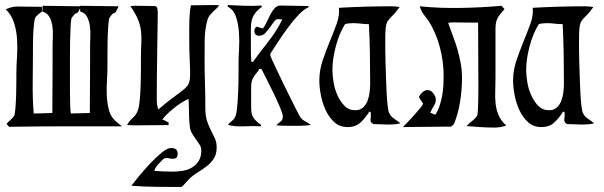

<svg xmlns="http://www.w3.org/2000/svg" viewBox="-20 -500 2401 763"><path d="M298 -467Q296 -462 292 -454.5Q288 -447 282 -447Q279 -447 273 -439.5Q267 -432 265 -429V-430Q262 -422 260.5 -394.5Q259 -367 258.5 -334.5Q258 -302 258 -273Q258 -244 258 -233Q258 -222 258 -193.5Q258 -165 258 -134.5Q258 -104 259 -78.5Q260 -53 262 -49Q281 -49 299.5 -50Q318 -51 337 -51L338 -258V-321Q338 -336 339 -357Q340 -378 337 -398Q334 -418 325.5 -434Q317 -450 299 -454ZM16 4 6 -8Q13 -16 21 -23Q29 -30 35 -38Q39 -43 41 -67Q43 -91 44 -118.5Q45 -146 45 -171.5Q45 -197 45 -205Q45 -236 47.5 -271.5Q50 -307 48 -341.5Q46 -376 36.5 -407.5Q27 -439 3 -463Q27 -474 49 -474L146 -473L148 -455Q133 -445 120 -431H121Q117 -423 115 -405Q113 -387 112 -367Q111 -347 111 -328Q111 -309 111 -299Q111 -237 110 -174Q109 -111 114 -49H121Q138 -49 154.5 -50Q171 -51 188 -51L189 -258V-321Q189 -337 190 -357.5Q191 -378 188 -397.5Q185 -417 176.5 -432.5Q168 -448 149 -454V-477Q187 -477 223.5 -476Q260 -475 298 -475V-477Q336 -477 374.5 -476Q413 -475 451 -475Q449 -470 443.5 -458.5Q438 -447 431 -447Q428 -447 422.5 -439.5Q417 -432 415 -429V-430Q412 -422 410 -394.5Q408 -367 407.5 -334.5Q407 -302 407 -273Q407 -244 407 -233Q407 -209 405 -179Q403 -149 404.5 -119Q406 -89 413 -62.5Q420 -36 438 -20Q445 -14 451.5 -8.5Q458 -3 465 2Q352 2 240.5 2Q129 2 16 4Z M836 -480 851 -479Q846 -471 839 -465Q832 -459 825.5 -452.5Q819 -446 813.5 -439Q808 -432 805 -423Q794 -385 793.5 -343.5Q793 -302 793 -264Q793 -216 794.5 -168Q796 -120 796 -72Q796 -39 803 -18.5Q810 2 818.5 18.5Q827 35 834 50Q841 65 841 86Q841 113 829.5 130.5Q818 148 801 161Q784 174 765 185.5Q746 197 730 213Q722 221 715.5 229Q709 237 701 243Q651 243 601.5 242.5Q552 242 502 238Q511 226 531.5 201Q552 176 575.5 151Q599 126 622 107Q645 88 660 88Q671 88 678.5 93Q686 98 686 110Q686 122 681 126.5Q676 131 668.5 131Q661 131 653.5 129.5Q646 128 640 128Q638 128 635 129Q632 130 630 131Q619 142 608.5 153Q598 164 593 179Q629 182 666 182Q687 182 707.5 178.5Q728 175 744 165Q760 155 770 139Q780 123 780 97Q780 86 773.5 75.5Q767 65 758.5 53.5Q750 42 742.5 29Q735 16 734 0Q731 -27 731 -53.5Q731 -80 729 -107Q717 -102 702 -92.5Q687 -83 672.5 -71.5Q658 -60 645 -47.5Q632 -35 625 -25Q632 -23 638 -19.5Q644 -16 650 -14V-3L539 -2Q525 -2 512 -2Q499 -2 485 -3Q494 -20 508 -32Q522 -44 528 -62Q533 -77 535.5 -104Q538 -131 539 -160.5Q540 -190 540 -218Q540 -246 540 -263Q540 -301 541.5 -327Q543 -353 540.5 -375.5Q538 -398 529 -421Q520 -444 498 -476Q506 -477 513.5 -477Q521 -477 529 -477L594 -476Q604 -476 605.5 -465.5Q607 -455 607 -448Q606 -361 604.5 -275.5Q603 -190 603 -103Q603 -83 609 -65Q649 -99 673.5 -116.5Q698 -134 711.5 -145.5Q725 -157 730 -168Q735 -179 735.5 -200.5Q736 -222 734 -259Q732 -296 732 -360Q732 -372 732 -388Q732 -404 732.5 -420.5Q733 -437 734.5 -452.5Q736 -468 739 -479Z M885 -480Q919 -478 952 -477Q985 -476 1019 -478L1021 -473Q1003 -460 993.5 -447Q984 -434 980.5 -419.5Q977 -405 977 -388Q977 -371 977 -350Q977 -327 977 -302Q977 -277 979 -254H985Q1015 -295 1047.5 -336.5Q1080 -378 1102 -423L1085 -424Q1076 -424 1068.5 -413.5Q1061 -403 1052.5 -391Q1044 -379 1034 -368.5Q1024 -358 1010 -358Q991 -358 991 -377Q991 -390 1001 -394Q1007 -392 1013 -390Q1019 -388 1025 -387Q1033 -397 1040 -412.5Q1047 -428 1054.5 -442.5Q1062 -457 1071.5 -467.5Q1081 -478 1094 -478Q1122 -478 1150 -477Q1178 -476 1206 -476V-471Q1187 -463 1165.5 -440Q1144 -417 1123 -388.5Q1102 -360 1084 -332Q1066 -304 1054 -286V-282Q1054 -278 1061.5 -261.5Q1069 -245 1080.5 -221Q1092 -197 1105.5 -169Q1119 -141 1131.5 -116Q1144 -91 1154 -71Q1164 -51 1168 -44Q1176 -27 1188.5 -20.5Q1201 -14 1215 -4Q1206 -2 1194 -1Q1182 0 1169 0Q1156 0 1143.5 0Q1131 0 1122 0Q1111 0 1100 -0.5Q1089 -1 1078 -2Q1086 -10 1095 -17Q1104 -24 1104 -37Q1104 -47 1093 -73Q1082 -99 1067.5 -129Q1053 -159 1039 -186.5Q1025 -214 1019 -226H1011Q1004 -215 998 -208Q992 -201 987.5 -193.5Q983 -186 980.5 -177Q978 -168 978 -154V-71Q978 -45 987.5 -31.5Q997 -18 1017 -4V2Q987 0 950.5 2Q914 4 886 -4Q892 -12 899.5 -17.5Q907 -23 912 -31Q919 -40 922 -70.5Q925 -101 926.5 -136.5Q928 -172 928 -204.5Q928 -237 928 -250Q928 -272 930 -305.5Q932 -339 929.5 -372.5Q927 -406 917.5 -434Q908 -462 885 -473Z M1536 -475Q1551 -475 1568 -472Q1550 -447 1538.5 -436.5Q1527 -426 1521 -416.5Q1515 -407 1513 -391Q1511 -375 1511 -340Q1511 -328 1511 -304.5Q1511 -281 1512 -251.5Q1513 -222 1514 -190Q1515 -158 1516.5 -129.5Q1518 -101 1520.5 -80Q1523 -59 1526 -52Q1533 -37 1546 -28.5Q1559 -20 1571 -10Q1560 -7 1548 -6Q1536 -5 1524 -5Q1509 -5 1494 -6Q1479 -7 1464 -7Q1451 -13 1452.5 -25.5Q1454 -38 1454 -49L1453 -54L1448 -57Q1432 -31 1412.5 -13Q1393 5 1361 5Q1330 5 1308.5 -14.5Q1287 -34 1274 -62.5Q1261 -91 1255 -122.5Q1249 -154 1249 -179Q1249 -221 1262.5 -260.5Q1276 -300 1291 -336.5Q1306 -373 1318 -406Q1330 -439 1327 -469Q1432 -475 1536 -475ZM1351 -404Q1328 -367 1314.5 -316Q1301 -265 1301 -221Q1301 -201 1305.5 -173.5Q1310 -146 1321 -121.5Q1332 -97 1349 -79.5Q1366 -62 1392 -62Q1411 -62 1423 -73Q1435 -84 1441 -100.5Q1447 -117 1449 -135.5Q1451 -154 1451 -169Q1451 -228 1450 -286.5Q1449 -345 1446 -404Q1430 -404 1414.5 -406Q1399 -408 1383 -408Q1364 -408 1351 -404Z M1773 3Q1725 3 1677 4Q1629 5 1581 5Q1586 0 1599 -13.5Q1612 -27 1625.5 -42Q1639 -57 1650 -70.5Q1661 -84 1661 -89Q1657 -96 1652 -102Q1647 -108 1645 -116Q1651 -126 1659.5 -134Q1668 -142 1680 -142Q1692 -142 1702 -129Q1712 -116 1712 -105Q1712 -91 1703.5 -78Q1695 -65 1690 -52L1710 -44Q1720 -59 1726.5 -78.5Q1733 -98 1737 -119.5Q1741 -141 1742 -162Q1743 -183 1743 -201Q1743 -256 1727.5 -314Q1712 -372 1682 -419V-418Q1671 -432 1662 -445Q1653 -458 1648 -475Q1726 -467 1810.5 -468.5Q1895 -470 1973 -477L1985 -464Q1976 -453 1969 -445Q1962 -437 1957.5 -428.5Q1953 -420 1951 -409.5Q1949 -399 1949 -384V-189Q1949 -162 1948 -137Q1947 -112 1949.5 -88Q1952 -64 1961.5 -42Q1971 -20 1992 -1Q1968 7 1945 7Q1917 7 1889.5 5Q1862 3 1834 1Q1844 -10 1856 -19Q1868 -28 1876 -40Q1878 -43 1879 -60.5Q1880 -78 1880.5 -99Q1881 -120 1881 -139Q1881 -158 1881 -164L1880 -410L1778 -411Q1771 -411 1761 -409Q1771 -380 1781 -354Q1791 -328 1798.5 -301.5Q1806 -275 1811 -247.5Q1816 -220 1816 -189Q1816 -144 1808.5 -96.5Q1801 -49 1784 -7Z M2306 -475Q2321 -475 2338 -472Q2320 -447 2308.5 -436.5Q2297 -426 2291 -416.5Q2285 -407 2283 -391Q2281 -375 2281 -340Q2281 -328 2281 -304.5Q2281 -281 2282 -251.5Q2283 -222 2284 -190Q2285 -158 2286.5 -129.5Q2288 -101 2290.5 -80Q2293 -59 2296 -52Q2303 -37 2316 -28.5Q2329 -20 2341 -10Q2330 -7 2318 -6Q2306 -5 2294 -5Q2279 -5 2264 -6Q2249 -7 2234 -7Q2221 -13 2222.5 -25.5Q2224 -38 2224 -49L2223 -54L2218 -57Q2202 -31 2182.5 -13Q2163 5 2131 5Q2100 5 2078.5 -14.5Q2057 -34 2044 -62.5Q2031 -91 2025 -122.5Q2019 -154 2019 -179Q2019 -221 2032.5 -260.5Q2046 -300 2061 -336.5Q2076 -373 2088 -406Q2100 -439 2097 -469Q2202 -475 2306 -475ZM2121 -404Q2098 -367 2084.5 -316Q2071 -265 2071 -221Q2071 -201 2075.5 -173.5Q2080 -146 2091 -121.5Q2102 -97 2119 -79.5Q2136 -62 2162 -62Q2181 -62 2193 -73Q2205 -84 2211 -100.5Q2217 -117 2219 -135.5Q2221 -154 2221 -169Q2221 -228 2220 -286.5Q2219 -345 2216 -404Q2200 -404 2184.5 -406Q2169 -408 2153 -408Q2134 -408 2121 -404Z"/></svg>

Font: Germanica
Style: Regular
Weight: 400
Designer: Peter Wiegel
Foundry: Peter Wiegel